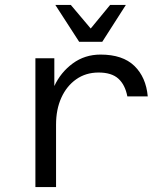

<svg xmlns="http://www.w3.org/2000/svg" viewBox="-20 -761 658 781"><path d="M124 0V-524H201V-411Q227 -467 276 -503Q325 -539 389 -539Q479 -539 526.5 -493Q574 -447 581 -369H498Q489 -416 461.5 -441Q434 -466 381 -466Q329 -466 290 -438.5Q251 -411 229.5 -363.5Q208 -316 208 -254V0ZM492 -741 396 -591H302L205 -741H268L349 -645L428 -741Z"/></svg>

Font: Fragment Mono
Style: Regular
Weight: 400
Monospace: yes
Designer: Wei Huang based on Nimbus Sans by URW Studio, based on Helvetica by Max Miedinger.
Foundry: Wei Huang
Version: Version 1.021; ttfautohint (v1.8.4.7-5d5b)